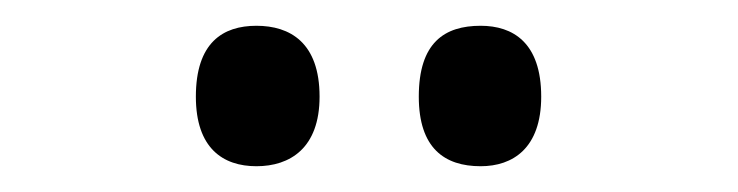

<svg xmlns="http://www.w3.org/2000/svg" viewBox="-20 -764 573 149"><path d="M353 -635C378 -635 400 -649 400 -689C400 -731 378 -744 353 -744C325 -744 305 -731 305 -689C305 -649 325 -635 353 -635ZM179 -635C205 -635 228 -649 228 -689C228 -731 205 -744 179 -744C153 -744 132 -731 132 -689C132 -649 153 -635 179 -635Z"/></svg>

Font: Noto Serif Armenian SemiCondensed
Style: Regular
Weight: 400
Width: 4
Designer: Monotype Design Team
Foundry: Monotype Imaging Inc.
Version: Version 2.008